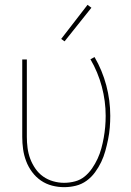

<svg xmlns="http://www.w3.org/2000/svg" viewBox="-20 -766 540 794"><path d="M245 8Q220 8 195 1.5Q170 -5 149 -19.5Q128 -34 112.5 -55Q97 -76 88 -100Q79 -124 75.5 -149Q72 -174 72 -200V-520H91V-200Q91 -177 94 -154Q97 -131 105 -109.5Q113 -88 126.5 -68.5Q140 -49 158.5 -36Q177 -23 199.5 -16.5Q222 -10 245 -10Q268 -10 290.5 -16Q313 -22 330.5 -36.5Q348 -51 361 -70Q374 -89 383.5 -109.5Q393 -130 399 -152Q405 -174 409 -196.5Q413 -219 415 -241.5Q417 -264 417 -287Q417 -348 401 -408Q385 -468 354 -521L371 -530Q403 -475 419.5 -413Q436 -351 436 -287Q436 -263 434 -238.5Q432 -214 427 -189.5Q422 -165 415.5 -141.5Q409 -118 398.5 -96Q388 -74 373 -53.5Q358 -33 338 -18.5Q318 -4 294 2Q270 8 245 8ZM247 -595 233 -605 342 -746 358 -734Z"/></svg>

Font: Zed Mono Thin
Style: Regular
Weight: 100
Monospace: yes
Designer: Belleve Invis
Foundry: Belleve Invis
Version: Version 1.0.0; ttfautohint (v1.8.4)